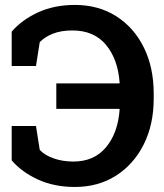

<svg xmlns="http://www.w3.org/2000/svg" viewBox="-20 -741 658 771"><path d="M280.8 9.8Q197.8 9.8 132.6 -20Q67.4 -49.8 26.9 -97.2V-234.9H124.5L139.6 -139.2Q158.7 -118.2 194.8 -105.2Q231 -92.3 274.9 -92.3Q357.9 -92.3 405.8 -149.7Q453.6 -207 460.4 -301.3L459.5 -303.7H206.1V-406.2H459.5L460.4 -408.7Q453.6 -503.4 405.5 -561Q357.4 -618.7 271 -618.7Q225.6 -618.7 193.1 -606Q160.6 -593.3 139.6 -571.8L124.5 -476.1H26.9V-613.8Q67.4 -661.1 132.6 -691.2Q197.8 -721.2 280.8 -721.2Q375.5 -721.2 446.8 -675.8Q518.1 -630.4 557.6 -550.3Q597.2 -470.2 597.2 -365.7V-344.7Q597.2 -240.7 557.1 -160.9Q517.1 -81.1 445.8 -35.6Q374.5 9.8 280.8 9.8Z"/></svg>

Font: Roboto Slab SemiBold
Style: Regular
Weight: 600
Designer: Google
Version: Version 2.001; ttfautohint (v1.8.3)